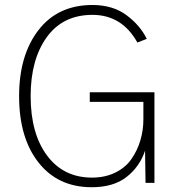

<svg xmlns="http://www.w3.org/2000/svg" viewBox="-20 -743 726 780"><path d="M57.6 -352.5Q57.6 -518.6 136.2 -620.6Q214.8 -722.7 355.5 -722.7Q438.5 -722.7 494.1 -681.2Q549.8 -639.6 576.2 -585L538.1 -570.3Q475.6 -682.6 355.5 -682.6Q235.4 -682.6 169.9 -591.8Q104.5 -501 104.5 -352.5Q104.5 -200.2 171.4 -110.8Q238.3 -21.5 353.5 -21.5Q407.2 -21.5 448.7 -42Q490.2 -62.5 514.2 -97.2Q538.1 -131.8 550.3 -172.9Q562.5 -213.9 562.5 -258.8V-329.1H344.7V-368.2H607.4V0H571.3L569.3 -130.9Q547.9 -66.4 494.6 -24.4Q441.4 17.6 352.5 17.6Q215.8 17.6 136.7 -82.5Q57.6 -182.6 57.6 -352.5Z"/></svg>

Font: Gothic A1 ExtraLight
Style: Regular
Weight: 275
Designer: HanYang I&C Co.,Ltd.
Foundry: HanYang I&C Co.,Ltd.
Version: Version 2.50